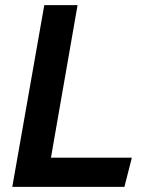

<svg xmlns="http://www.w3.org/2000/svg" viewBox="-20 -730 554 750"><path d="M28 0 153 -710H283L179 -114H495L466 0Z"/></svg>

Font: Livvic SemiBold
Style: Italic
Weight: 600
Italic angle: -10°
Designer: Jacques Le Bailly, Baron von Fonthausen
Version: Version 1.001; ttfautohint (v1.8.2)